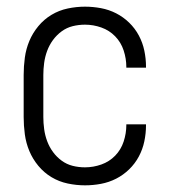

<svg xmlns="http://www.w3.org/2000/svg" viewBox="-20 -548 515 576"><path d="M235 8Q209 8 183 2.5Q157 -3 134.5 -16.5Q112 -30 95 -50.5Q78 -71 68 -95Q58 -119 54.5 -145Q51 -171 51 -197V-323Q51 -349 54.5 -375Q58 -401 68 -425Q78 -449 95 -469.5Q112 -490 134.5 -503.5Q157 -517 183 -522.5Q209 -528 235 -528Q259 -528 283 -523.5Q307 -519 328.5 -508Q350 -497 367.5 -480Q385 -463 396.5 -441.5Q408 -420 413 -396Q418 -372 418 -348V-345H359V-347Q359 -372 351 -396.5Q343 -421 325.5 -439Q308 -457 284 -465.5Q260 -474 235 -474Q216 -474 198 -469.5Q180 -465 165 -454Q150 -443 139 -428Q128 -413 121.5 -395.5Q115 -378 112.5 -359.5Q110 -341 110 -323V-197Q110 -179 112.5 -160.5Q115 -142 121.5 -124.5Q128 -107 139 -92Q150 -77 165 -66Q180 -55 198 -50.5Q216 -46 235 -46Q260 -46 284 -54.5Q308 -63 325.5 -81Q343 -99 351 -123.5Q359 -148 359 -173V-175H418V-172Q418 -148 413 -124Q408 -100 396.5 -78.5Q385 -57 367.5 -40Q350 -23 328.5 -12Q307 -1 283 3.5Q259 8 235 8Z"/></svg>

Font: Iosevka QP Light
Style: Regular
Weight: 300
Designer: Belleve Invis
Foundry: Belleve Invis
Version: Version 20.0.0; ttfautohint (v1.8.4)